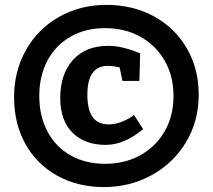

<svg xmlns="http://www.w3.org/2000/svg" viewBox="-20 -739 863 778"><path d="M411.1 -719.2Q518.1 -719.2 603 -673.1Q688 -627 736.6 -543.9Q785.2 -460.9 785.2 -355Q785.2 -249 734.1 -163.6Q683.1 -78.1 595 -29.5Q506.8 19 400.9 19Q294.9 19 211.9 -27.1Q128.9 -73.2 83 -155.5Q37.1 -237.8 37.1 -345.2Q37.1 -451.2 85.4 -536.6Q133.8 -622.1 219.5 -670.7Q305.2 -719.2 411.1 -719.2ZM405.8 -75.2Q485.8 -75.2 548.8 -110.1Q611.8 -145 647.5 -207.5Q683.1 -270 683.1 -350.1Q683.1 -430.2 647.5 -492.7Q611.8 -555.2 548.8 -590.1Q485.8 -625 405.8 -625Q325.7 -625 265.4 -590.1Q205.1 -555.2 172.1 -493.2Q139.2 -431.2 139.2 -350.1Q139.2 -269 172.1 -206.5Q205.1 -144 265.6 -109.6Q326.2 -75.2 405.8 -75.2ZM408.2 -151.9Q323.2 -151.9 273.7 -201.4Q224.1 -251 224.1 -341.8Q224.1 -439 275.6 -496.1Q327.1 -553.2 418.9 -553.2Q446.8 -553.2 475.3 -546.6Q503.9 -540 523.4 -532.5Q543 -524.9 547.9 -522.9L544.9 -411.1H476.1L464.8 -465.8Q460.9 -466.8 446 -469.5Q431.2 -472.2 417 -472.2Q334 -472.2 334 -355Q334 -293.9 355.5 -264.4Q377 -234.9 420.9 -234.9Q448.7 -234.9 477.8 -247.3Q506.8 -259.8 522.9 -272.9L560.1 -215.8Q483.4 -151.9 408.2 -151.9Z"/></svg>

Font: Kadwa
Style: Regular
Weight: 400
Designer: Sol Matas
Foundry: Sol Matas
Version: Version 1.000;PS 001.000;hotconv 1.0.70;makeotf.lib2.5.58329